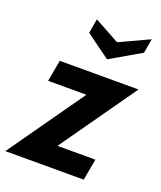

<svg xmlns="http://www.w3.org/2000/svg" viewBox="-167 -839 780 928"><g transform="rotate(20 223.5 -375.0)"><path d="M475 -500 200 -110H395L375 0H-28L247 -390H50L70 -500ZM439 -676 282 -585 157 -676 170 -750 299 -679 452 -750Z"/></g></svg>

Font: Cabin
Style: Bold Italic
Weight: 700
Designer: Pablo Impallari
Foundry: Pablo Impallari. www.impallari.com Igino Marini. www.ikern.com
Version: Version 1.005